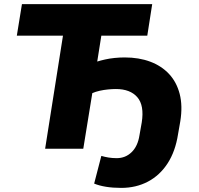

<svg xmlns="http://www.w3.org/2000/svg" viewBox="-20 -725 969 936"><path d="M571 191Q530 191 496.5 185.5Q463 180 439 170L474 35Q491 40 509.5 43Q528 46 549 46Q592 46 622 16.5Q652 -13 660 -66L671 -128Q684 -211 649.5 -251Q615 -291 545 -291Q528 -291 507 -289Q486 -287 466 -282.5Q446 -278 430 -271L386 0H200L287 -551H62L87 -705H722L698 -551H474L454 -425Q470 -430 492 -435Q514 -440 539 -442.5Q564 -445 588 -445Q657 -445 712 -424.5Q767 -404 804 -364.5Q841 -325 856 -267Q871 -209 859 -134L848 -71Q835 13 797 71.5Q759 130 701 160.5Q643 191 571 191Z"/></svg>

Font: Nunito Sans 10pt Black
Style: Italic
Weight: 900
Italic angle: -9°
Designer: Vernon Adams
Foundry: Vernon Adams
Version: Version 3.101;gftools[0.9.27]